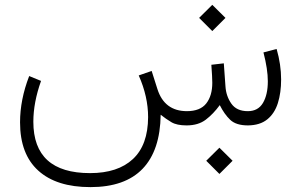

<svg xmlns="http://www.w3.org/2000/svg" viewBox="-20 -516 1239 790"><path d="M828.6 145.5 882.8 91.8 937 145.5 882.8 199.7ZM799.3 -442.4 853.5 -496.1 907.7 -442.4 853.5 -388.2ZM747.6 0Q707.5 0 685.3 -13.2Q663.1 -26.4 641.1 -43.9Q639.2 103 566.7 178.5Q494.1 253.9 352.1 253.9Q212.4 253.9 137.5 186Q62.5 118.2 62.5 -12.7Q62.5 -106 100.1 -203.1L148.9 -183.1Q117.2 -94.2 117.2 -15.1Q117.2 196.3 350.6 196.3Q464.8 196.3 526.9 138.4Q588.9 80.6 589.4 -34.2Q589.4 -118.7 550.8 -205.6L604 -224.1L627.9 -148.9Q656.7 -59.1 748.5 -58.6Q803.7 -58.6 828.6 -90.3Q853.5 -122.1 853.5 -175.3Q853.5 -186.5 852.5 -205.1Q851.6 -223.6 849.6 -249.5L900.9 -255.4L907.7 -160.6Q910.2 -120.6 931.9 -89.6Q953.6 -58.6 999.5 -58.6Q1042 -58.6 1062 -92.5Q1082 -126.5 1082 -181.6Q1082 -231 1064 -300.3L1118.2 -314.5Q1136.7 -250 1136.7 -189Q1136.7 -134.3 1123.3 -91.8Q1109.9 -49.3 1079.8 -24.9Q1049.8 -0.5 1000 0Q951.2 0 927 -23.2Q902.8 -46.4 884.3 -83.5Q857.9 -47.4 826.9 -23.7Q795.9 0 747.6 0Z"/></svg>

Font: Vazir Thin FD-WOL-UI
Style: Thin-FD-WOL-UI
Weight: 100
Designer: Saber Rastikerdar
Foundry: Saber Rastikerdar
Version: Version 30.1.0